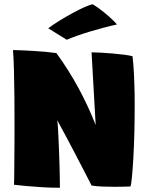

<svg xmlns="http://www.w3.org/2000/svg" viewBox="-20 -863 681 886"><path d="M256.5 3.5Q217.5 3.5 175.5 1Q133.5 -1.5 98.5 -4.8Q63.5 -8 44.5 -10.5Q45 -13 45.2 -28.8Q45.5 -44.5 45.8 -70.2Q46 -96 46.2 -129.5Q46.5 -163 46.8 -202Q47 -241 47 -283Q47 -348 46.5 -413.8Q46 -479.5 44.5 -536.8Q43 -594 40 -632Q51.5 -632 76.2 -631Q101 -630 131.2 -628.2Q161.5 -626.5 190.5 -623.8Q219.5 -621 240.5 -618Q270 -577 295 -537.2Q320 -497.5 341.8 -457.5Q363.5 -417.5 383.2 -375.2Q403 -333 421.5 -286L402.5 -621.5Q419.5 -621.5 446.2 -620Q473 -618.5 502 -616Q531 -613.5 555.2 -610.2Q579.5 -607 591.5 -603.5Q593.5 -587 595.2 -567Q597 -547 598 -524.5Q599 -502 600 -477.2Q601 -452.5 601.2 -426.2Q601.5 -400 601.5 -373Q601.5 -311.5 600 -250.5Q598.5 -189.5 595.5 -137.2Q592.5 -85 589.2 -49.2Q586 -13.5 582 -2.5Q566 -2 547 -1.5Q528 -1 508 -1Q478 -1 449.8 -2.2Q421.5 -3.5 402.5 -7Q399.5 -13 392 -27.8Q384.5 -42.5 373 -64.5Q361.5 -86.5 347.2 -114.2Q333 -142 316.2 -173.8Q299.5 -205.5 281.2 -239.8Q263 -274 244 -308.5Q246 -295.5 247.5 -272Q249 -248.5 250.2 -218.8Q251.5 -189 252.8 -157Q254 -125 254.8 -94.2Q255.5 -63.5 256 -38Q256.5 -12.5 256.5 3.5ZM408.5 -843Q436 -826 460 -806.2Q484 -786.5 500 -771Q516 -755.5 519.5 -750Q495.5 -745 463 -736.5Q430.5 -728 396.5 -717.8Q362.5 -707.5 333.5 -697.2Q304.5 -687 288 -679.5L202.5 -732.5Q223.5 -748.5 253.5 -767Q283.5 -785.5 314.8 -802.5Q346 -819.5 371.5 -830.8Q397 -842 408.5 -843Z"/></svg>

Font: Grandstander Thin Black
Style: Regular
Weight: 900
Version: Version 1.200